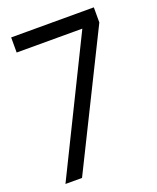

<svg xmlns="http://www.w3.org/2000/svg" viewBox="-132 -780 705 860"><g transform="rotate(-20 220.5 -350.0)"><path d="M109 0 420 -628V-700H26V-628H339L30 0Z"/></g></svg>

Font: Advent Pro
Style: Medium
Weight: 500
Designer: Andreas Kalpakidis
Foundry: Andreas Kalpakidis
Version: Version 2.002 2008